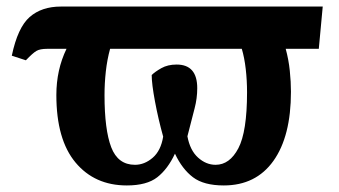

<svg xmlns="http://www.w3.org/2000/svg" viewBox="-20 -556 1035 586"><path d="M367 10Q269 10 210.5 -60Q152 -130 152 -266Q152 -343 183 -407H124Q102 -407 91 -400.5Q80 -394 59 -372L16 -386Q34 -472 70.5 -504Q107 -536 166 -536H965L953 -407H852Q861 -374 864.5 -340Q868 -306 868 -276Q868 -140 814.5 -65Q761 10 663 10Q602 10 569 -15Q536 -40 514 -87Q492 -40 460 -15Q428 10 367 10ZM638 -53Q681 -53 707.5 -103.5Q734 -154 734 -274Q734 -311 730 -345.5Q726 -380 718 -407H316Q307 -374 303 -338Q299 -302 299 -266Q299 -160 319.5 -106.5Q340 -53 392 -53Q421 -53 446 -74.5Q471 -96 478 -139Q463 -193 453 -246.5Q443 -300 443 -327Q453 -337 472.5 -348Q492 -359 519 -359Q582 -359 582 -287Q582 -256 574 -225.5Q566 -195 552 -140Q560 -97 584.5 -75Q609 -53 638 -53Z"/></svg>

Font: Noto Serif
Style: Bold
Weight: 700
Designer: Monotype Design Team
Foundry: Monotype Imaging Inc.
Version: Version 2.014